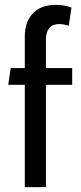

<svg xmlns="http://www.w3.org/2000/svg" viewBox="-20 -770 332 790"><path d="M82 -421H14L24 -490H82V-621Q82 -679 115 -714.5Q148 -750 209 -750Q246 -750 274 -739L263 -664Q242 -671 223 -671Q197 -671 183 -654.5Q169 -638 169 -608V-490H277V-421H169V0H82Z"/></svg>

Font: Cabin Condensed
Style: Regular
Weight: 400
Width: 3
Designer: Pablo Impallari
Foundry: Pablo Impallari. http://www.impallari.com Igino Marini. http://www.ikern.com
Version: Version 2.200